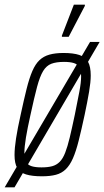

<svg xmlns="http://www.w3.org/2000/svg" viewBox="-46 -744 445 819"><path d="M-26 55 338 -565H379L16 55ZM133 8Q91 8 65 0Q39 -8 27.5 -27.5Q16 -47 16 -83Q16 -112 22.5 -154Q29 -196 42 -254Q56 -319 67.5 -365Q79 -411 92 -441Q105 -471 122.5 -487.5Q140 -504 165 -511Q190 -518 225 -518Q267 -518 292.5 -509.5Q318 -501 329.5 -480.5Q341 -460 341 -422Q341 -394 334 -352.5Q327 -311 315 -254Q301 -189 289.5 -143.5Q278 -98 265 -68.5Q252 -39 234.5 -22Q217 -5 192.5 1.5Q168 8 133 8ZM131 -30Q158 -30 176.5 -35Q195 -40 208.5 -53.5Q222 -67 232 -92.5Q242 -118 251.5 -157.5Q261 -197 273 -254Q285 -313 292.5 -353Q300 -393 300 -418Q300 -444 292.5 -457Q285 -470 269 -475Q253 -480 227 -480Q194 -480 173 -472Q152 -464 138 -441Q124 -418 112 -373Q100 -328 84 -254Q71 -196 64.5 -156.5Q58 -117 58 -91Q58 -66 65.5 -53Q73 -40 89 -35Q105 -30 131 -30ZM218 -587V-592L269 -724H316V-719L247 -587Z"/></svg>

Font: Saira ExtraCondensed ExtraLight
Style: Italic
Weight: 250
Width: 2
Italic angle: -12°
Designer: Hector Gatti with collaboration of the Omnibus-Type team
Foundry: Omnibus-Type
Version: Version 1.101